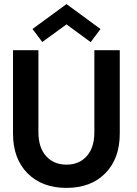

<svg xmlns="http://www.w3.org/2000/svg" viewBox="-20 -905 670 937"><path d="M186.5 -700 138.5 -763.5 304.5 -885 470.5 -763.5 422.5 -699.5 304.5 -786ZM440.5 -660H564.5V-253Q564.5 -131 494 -59.5Q423.5 12 304.5 12Q185 12 114.2 -59.5Q43.5 -131 43.5 -253V-660H167.5V-259.5Q167.5 -185 205 -143.2Q242.5 -101.5 304.5 -101.5Q366.5 -101.5 403.5 -143.2Q440.5 -185 440.5 -259.5Z"/></svg>

Font: League Spartan SemiBold
Style: Regular
Weight: 600
Foundry: The League of Moveable Type
Version: Version 2.002